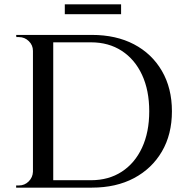

<svg xmlns="http://www.w3.org/2000/svg" viewBox="-20 -860 854 880"><path d="M401 -700Q512 -700 594 -657Q676 -614 722 -535Q768 -456 768 -350Q768 -244 722 -165.5Q676 -87 594 -43.5Q512 0 401 0H179L178 -34Q188 -34 212.5 -34Q237 -34 269 -34Q301 -34 330 -34Q359 -34 378 -34Q397 -34 397 -34Q478 -34 538 -73Q598 -112 631 -183Q664 -254 664 -350Q664 -446 631 -517Q598 -588 538 -627Q478 -666 397 -666Q397 -666 377 -666Q357 -666 326.5 -666Q296 -666 263.5 -666Q231 -666 204.5 -666Q178 -666 168 -666V-700ZM224 -700V0H131V-700ZM134 -73V0H54V-10Q54 -10 60.5 -10Q67 -10 67 -10Q93 -10 111.5 -28.5Q130 -47 131 -73ZM134 -627H131Q131 -653 112 -671.5Q93 -690 67 -690Q67 -690 61 -690Q55 -690 55 -690L54 -700H134ZM277 -840H535V-795H277Z"/></svg>

Font: Cinzel Medium
Style: Regular
Weight: 500
Designer: Natanael Gama
Version: Version 2.000